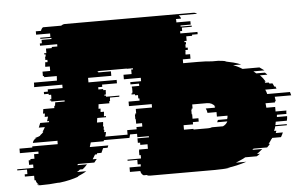

<svg xmlns="http://www.w3.org/2000/svg" viewBox="-83 -774 1334 848"><g transform="rotate(-5 584.0 -350.0)"><path d="M1131 -219Q1130 -217 1130 -214Q1130 -211 1130 -209H1175Q1175 -200 1172 -189H1123L1120 -174H1171Q1171 -173 1170.5 -172Q1170 -171 1170 -169H1119Q1118 -164 1116 -159Q1114 -154 1112 -149H1122Q1121 -147 1120.5 -144Q1120 -141 1118 -139H1150Q1148 -134 1145.5 -129Q1143 -124 1140 -119H1101L1098 -114H1097Q1091 -104 1083 -94H1089Q1086 -90 1082.5 -86.5Q1079 -83 1075 -79H1015L1009 -74H1053Q1047 -69 1041 -64Q1035 -59 1028 -54H1041Q1037 -51 1033.5 -48.5Q1030 -46 1026 -44H975Q965 -38 954 -33.5Q943 -29 932 -24H978Q937 -10 892 -4H906Q890 -2 873 -1Q856 0 837 0H549Q540 0 535 -4H521Q510 -10 508 -24H462V-44H512V-54H499V-74H456V-79H516V-94H510V-114H511V-119H550V-139H518V-149H508V-169H559V-174H508V-189H477Q476 -185 475 -181.5Q474 -178 473 -174H360L358 -169H301L295 -149H377Q376 -147 375 -144Q374 -141 373 -139H353L344 -119H325Q325 -118 323 -114H315Q312 -109 309 -104Q306 -99 303 -94H321L309 -79H237Q236 -78 235 -77Q234 -76 233 -74H276Q266 -62 255 -54H243Q240 -51 236.5 -48.5Q233 -46 229 -44H270Q261 -38 251 -33.5Q241 -29 230 -24H235Q216 -17 195 -12Q174 -7 149 -4H140Q122 -2 103 -1Q84 0 62 0Q53 0 48 -4H57Q46 -10 44 -24H39V-44H-2V-54H10V-74H-33V-79H39V-94H21V-114H29V-119H47V-139H67V-149H-15V-169H42V-174H155V-185Q155 -188 156 -189H46Q49 -203 63 -209H55L65 -212Q70 -213 74.5 -215Q79 -217 83 -219H80Q90 -226 97 -234H93Q96 -239 99 -243.5Q102 -248 105 -254H78Q80 -259 82 -264Q84 -269 86 -274H125Q125 -276 125.5 -277Q126 -278 126 -279H117L123 -299H108Q109 -303 109.5 -306.5Q110 -310 110 -314H102L105 -334H154Q154 -336 154 -339Q154 -342 155 -344H158Q159 -348 159 -351.5Q159 -355 160 -359H202V-364H143V-369H137Q137 -372 138 -374H144Q145 -379 145 -384Q145 -389 145 -394H134Q134 -397 135 -399H114V-409H132V-419H198V-434H73Q74 -439 74 -444Q74 -449 74 -454H176Q176 -459 176.5 -464Q177 -469 177 -474H121V-479H116V-499H150V-519H130V-529H131V-539H142V-549H133V-564H136V-574H130V-579H140V-599H166V-604H191V-614H115V-624H124V-639H168V-644H119V-649H164V-664H102V-679H125Q128 -689 135 -694H216Q224 -700 233 -700H801Q812 -700 818 -694H737Q740 -691 742.5 -687.5Q745 -684 746 -679H723Q723 -678 723.5 -676.5Q724 -675 724 -673V-664H786V-649H741V-644H790V-639H746V-624H737V-614H813V-604H788V-599H762V-579H752V-574H758V-564H755V-549H764V-539H753V-529H752V-519H772V-499H738V-482H803Q836 -482 866 -479H893Q903 -478 912 -477Q921 -476 930 -474H921Q941 -470 959 -465.5Q977 -461 993 -454H957Q968 -450 978 -445Q988 -440 997 -434H1072L1093 -419H1044L1056 -409H1094Q1097 -407 1099.5 -404Q1102 -401 1104 -399H1071L1076 -394Q1084 -386 1091 -374L1094 -369H1089L1092 -364H1107L1110 -359H1123Q1125 -355 1127 -351.5Q1129 -348 1130 -344H1135Q1136 -342 1137 -339Q1138 -336 1139 -334H1089Q1091 -330 1093 -324.5Q1095 -319 1096 -314H1197Q1198 -310 1199 -306.5Q1200 -303 1201 -299H1128L1131 -279H1127V-274H1085L1087 -254H1126V-234H1174Q1173 -230 1173 -226.5Q1173 -223 1173 -219ZM466 -209H508V-219H534V-234H508V-254H506V-274H508V-279H512V-299H584V-314H483V-334H532V-344H527V-359H514V-364H499V-369H503V-374H504V-394H503V-399H536V-409H498V-419H546V-434H471V-454H507V-474H515V-479H488V-480H356V-479H361V-474H417V-454H314V-434H439V-419H373V-409H355V-399H376V-394H387Q387 -389 386.5 -384Q386 -379 386 -374H380Q380 -373 379.5 -372Q379 -371 379 -369H386V-364H445Q444 -362 444 -359H403Q402 -355 402 -351.5Q402 -348 402 -344H399Q398 -342 398 -339Q398 -336 398 -334H350L348 -314H357Q357 -310 356.5 -306.5Q356 -303 356 -299H371L369 -279H378V-274H339L336 -254H363Q363 -249 362.5 -244Q362 -239 361 -234H365Q364 -230 363.5 -226.5Q363 -223 363 -219H366Q364 -213 364 -209H372Q371 -204 370 -199Q369 -194 367 -189H466ZM889 -189Q904 -196 910 -209H865Q867 -215 869 -219H910Q913 -227 913 -234H866V-254H826Q825 -265 820 -274H862Q861 -276 858 -279H863Q850 -297 827 -297H762V-279H758V-274H756V-254H758V-234H784V-219H758V-209H716V-189H758V-186H823Q833 -186 840 -189Z"/></g></svg>

Font: Rubik Glitch
Style: Regular
Weight: 400
Designer: Hubert and Fischer, NaN
Foundry: Hubert and Fischer, NaN
Version: Version 2.200